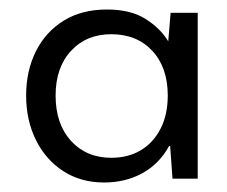

<svg xmlns="http://www.w3.org/2000/svg" viewBox="-20 -731 477 404"><path d="M199 -347Q150 -347 113 -371Q76 -395 55.5 -436.5Q35 -478 35 -530Q35 -582 55.5 -623Q76 -664 114 -687.5Q152 -711 205 -711Q255 -711 286.5 -691Q318 -671 334 -644L339 -704H396V-355H343L338 -424H336Q315 -386 279.5 -366.5Q244 -347 199 -347ZM214 -399Q250 -399 276.5 -415Q303 -431 318 -460.5Q333 -490 333 -530Q333 -589 300.5 -624Q268 -659 214 -659Q162 -659 129.5 -624Q97 -589 97 -530Q97 -470 129.5 -434.5Q162 -399 214 -399Z"/></svg>

Font: DM Sans 36pt
Style: Regular
Weight: 400
Designer: Colophon Foundry, Jonny Pinhorn
Foundry: Colophon Foundry
Version: Version 4.004;gftools[0.9.30]